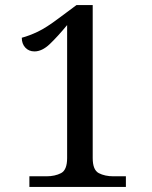

<svg xmlns="http://www.w3.org/2000/svg" viewBox="-20 -738 599 758"><path d="M96 0V-42H163Q197 -42 221 -54.5Q245 -67 245 -114V-639Q207 -593 176.5 -564Q146 -535 116 -535Q94 -535 80 -550Q66 -565 66 -589Q96 -597 129.5 -613Q163 -629 212 -666L282 -718H346V-114Q346 -67 370 -54.5Q394 -42 428 -42H477V0Z"/></svg>

Font: Noto Serif Yezidi
Style: Regular
Weight: 400
Designer: Dalton Maag Ltd
Foundry: Dalton Maag Ltd
Version: Version 1.001; ttfautohint (v1.8.4.7-5d5b)